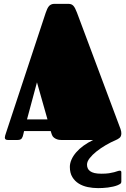

<svg xmlns="http://www.w3.org/2000/svg" viewBox="-20 -721 650 989"><path d="M331.1 -701.2Q339.8 -701.2 346.2 -699Q352.5 -696.8 357.7 -691.4Q362.8 -686 367.2 -677.2Q371.6 -668.5 376.5 -655.8L600.6 -57.1Q603 -50.3 604 -44.9Q605 -39.6 605 -34.2Q605 -18.1 595.7 -10.7Q586.4 -3.4 576.7 0.5Q551.3 11.2 524.9 26.6Q498.5 42 477.1 59.1Q455.6 76.2 441.9 93.8Q428.2 111.3 428.2 127Q428.2 137.2 431.9 145.8Q435.5 154.3 444.1 160.6Q452.6 167 466.8 170.4Q481 173.8 502.4 173.8Q525.9 173.8 541.7 171.4Q557.6 168.9 568.1 166Q578.6 163.1 585.4 160.6Q592.3 158.2 597.7 158.2Q600.1 158.2 602.5 159.9Q605 161.6 605 166.5V213.4Q605 222.2 599.6 225.8Q594.2 229.5 585 233.4Q575.2 237.3 562.5 240.2Q549.8 243.2 536.1 244.9Q522.5 246.6 509.3 247.3Q496.1 248 485.4 248Q458.5 248 432.4 242.7Q406.2 237.3 385.7 224.6Q365.2 211.9 352.5 190.9Q339.8 169.9 339.8 138.7Q339.8 120.1 348.4 100.8Q356.9 81.5 372.6 63.5Q388.2 45.4 410.4 29.3Q432.6 13.2 460 0H295.4Q282.7 0 274.2 -3.2Q265.6 -6.3 259.8 -10.7Q253.9 -15.1 250.7 -20Q247.6 -24.9 246.6 -28.8L241.2 -45.9H104L100.6 -31.2Q99.1 -23.9 97.2 -18.3Q95.2 -12.7 92.3 -8.5Q89.4 -4.4 84.2 -2.2Q79.1 0 70.8 0H20.5Q4.9 0 4.9 -12.2Q4.9 -16.6 6.6 -22.7Q8.3 -28.8 11.2 -37.1L215.3 -654.8Q222.7 -677.7 231.9 -689Q241.2 -700.2 258.3 -701.2ZM119.1 -106H224.6L170.4 -296.9Z"/></svg>

Font: Fascinate
Style: Regular
Weight: 900
Designer: Astigmatic (AOETI)
Foundry: Astigmatic (AOETI)
Version: Version 1.000